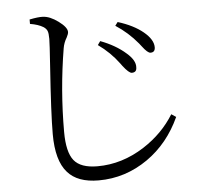

<svg xmlns="http://www.w3.org/2000/svg" viewBox="-53 -786 895 867"><g transform="rotate(-5 394.5 -352.0)"><path d="M360 27Q264 27 219 -25Q171 -79 171 -199Q171 -292 186 -507Q193 -608 193 -629Q193 -655 188.5 -665.5Q184 -676 172 -684Q149 -698 112 -704V-724Q151 -732 172 -731Q204 -730 242 -702Q280 -674 280 -653Q280 -644 272 -629Q258 -606 254 -581Q223 -395 223 -205Q223 -113 253.5 -75Q284 -37 360 -37Q472 -37 573 -102Q660 -158 712 -242L733 -228Q680 -112 583 -44Q481 27 360 27ZM551 -444Q538 -444 511 -479Q506 -486 503 -490Q464 -543 409 -582L421 -599Q490 -573 535 -533Q576 -498 573 -466Q573 -444 551 -444ZM643 -527Q630 -527 606 -559Q599 -568 595 -573Q552 -625 495 -662L507 -678Q578 -656 621 -620.5Q664 -585 664 -550Q664 -527 643 -527Z"/></g></svg>

Font: GenRyuMin TW R
Style: Regular
Weight: 400
Version: Version 1.501;PS 1;hotconv 16.6.51;makeotf.lib2.5.65220